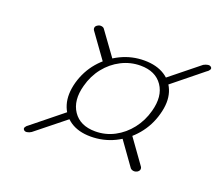

<svg xmlns="http://www.w3.org/2000/svg" viewBox="-80 -665 735 643"><g transform="rotate(20 287.5 -344.0)"><path d="M273.5 -194Q318.5 -194 358 -213Q397.5 -232 426.5 -266.5Q455.5 -301 467.5 -345.5Q480 -390 469.5 -423.8Q459 -457.5 429.8 -476.2Q400.5 -495 356.5 -495Q312.5 -495 273.2 -476Q234 -457 205.2 -423.5Q176.5 -390 164 -345.5Q152 -301 162.2 -266.8Q172.5 -232.5 201.2 -213.2Q230 -194 273.5 -194ZM282 -215.5Q228 -215.5 203.2 -252.2Q178.5 -289 194 -345.5Q204 -383.5 227 -412.5Q250 -441.5 282.2 -458Q314.5 -474.5 350.5 -474.5Q404 -474.5 428.8 -438.2Q453.5 -402 438 -345.5Q428 -308 405 -278.5Q382 -249 350.2 -232.2Q318.5 -215.5 282 -215.5ZM461 -137.5Q468 -142 468.8 -147.8Q469.5 -153.5 466 -158L397.5 -253.5L369 -235L437 -140Q441.5 -135.5 448 -134.8Q454.5 -134 461 -137.5ZM168.5 -551Q161.5 -547 160.8 -541.2Q160 -535.5 164 -530.5L232 -436L260.5 -454L192 -548.5Q189 -553 181.8 -554Q174.5 -555 168.5 -551ZM57 -138.5Q60.5 -134 68.2 -135Q76 -136 83.5 -141L201.5 -235.5L184.5 -253.5L66 -158Q59 -153.5 56 -148Q53 -142.5 57 -138.5ZM573 -550.5Q569 -555 561.5 -554Q554 -553 546 -548.5L428.5 -454L445.5 -436L563 -531Q570.5 -535.5 573.8 -541.2Q577 -547 573 -550.5Z"/></g></svg>

Font: Fraunces Thin
Style: Italic
Weight: 250
Italic angle: -16°
Version: Version 1.000;[b76b70a41]